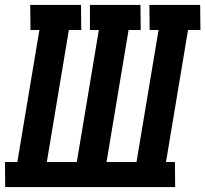

<svg xmlns="http://www.w3.org/2000/svg" viewBox="-35 -755 829 775"><path d="M-14 0 -15 -101H35L124 -634H88L87 -735H292L293 -634H243L154 -101H275L364 -634H328V-735H532L533 -634H484L395 -101H516L605 -634H569L568 -735H773L774 -634H724L635 -101H671L672 0Z"/></svg>

Font: Iosevka Etoile
Style: Bold Italic
Weight: 700
Italic angle: -9°
Designer: Belleve Invis
Foundry: Belleve Invis
Version: Version 28.1.0; ttfautohint (v1.8.4)